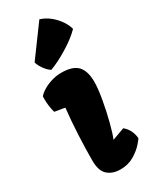

<svg xmlns="http://www.w3.org/2000/svg" viewBox="-225 -931 800 996"><g transform="rotate(-30 175.0 -432.5)"><path d="M204.6 -875.5Q237.3 -865.2 263.9 -843.3Q290.5 -821.3 307.9 -794.9Q325.2 -768.6 331.1 -745.1Q293.9 -707 233.6 -670.4Q173.3 -633.8 127 -617.2Q109.4 -628.4 93.3 -650.6Q77.1 -672.9 71.3 -693.8ZM31.2 -421.4Q24.9 -445.3 22.5 -465.1Q20 -484.9 20 -506.3L20.5 -520Q30.8 -533.2 52.5 -546.6Q74.2 -560.1 103.3 -569.3Q132.3 -578.6 163.6 -578.6Q231.9 -578.6 260.7 -547.9Q289.6 -517.1 289.6 -452.1Q289.6 -413.1 278.6 -350.1Q267.6 -287.1 252.2 -227.8Q236.8 -168.5 225.6 -143.1L226.6 -142.1L298.8 -168.5Q318.4 -151.9 328.4 -131.8Q338.4 -111.8 341.3 -85.4Q341.3 -82 319.8 -57.4Q298.3 -32.7 262.9 -11.5Q227.5 9.8 181.2 9.8Q134.3 9.8 105.2 -15.6Q76.2 -41 76.2 -102.5Q76.2 -174.3 80.1 -254.9Q84 -335.4 92.3 -411.1Z"/></g></svg>

Font: Kavoon
Style: Regular
Weight: 400
Designer: Viktoriya Grabowska
Foundry: Viktoriya Grabowska
Version: Version 1.004; ttfautohint (v1.4.1)